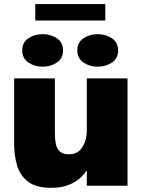

<svg xmlns="http://www.w3.org/2000/svg" viewBox="-20 -919 696 950"><path d="M233.5 10.5Q159 10.5 119.2 -19.8Q79.5 -50 64.8 -99.5Q50 -149 50 -205.5V-531H251.5V-260Q251.5 -231.5 256.2 -207.8Q261 -184 276 -169.8Q291 -155.5 321 -155.5Q365.5 -155.5 387.5 -190.8Q409.5 -226 409.5 -270V-531H611V0H409.5V-76.5Q382 -34.5 337.5 -12Q293 10.5 233.5 10.5ZM191 -589Q150.5 -589 120.2 -609.8Q90 -630.5 90 -669.5Q90 -709 120.2 -729.5Q150.5 -750 191 -750Q231 -750 261.5 -729.5Q292 -709 292 -669.5Q292 -630 261.5 -609.5Q231 -589 191 -589ZM463.5 -589Q423 -589 392.8 -609.8Q362.5 -630.5 362.5 -669.5Q362.5 -709 392.8 -729.5Q423 -750 463.5 -750Q503.5 -750 534 -729.5Q564.5 -709 564.5 -669.5Q564.5 -630 534 -609.5Q503.5 -589 463.5 -589ZM154.5 -817.5V-899H501V-817.5Z"/></svg>

Font: Epilogue Black
Style: Regular
Weight: 900
Designer: Tyler Finck
Foundry: Etcetera Type Co
Version: Version 2.111; ttfautohint (v1.8.3)